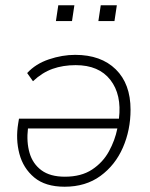

<svg xmlns="http://www.w3.org/2000/svg" viewBox="-20 -700 569 728"><path d="M225 8Q152 8 110 -27Q68 -62 53.5 -117Q39 -172 49 -232L52 -250H431Q442 -341 398.5 -397Q355 -453 267 -453Q219 -453 179.5 -439Q140 -425 105 -392L83 -423Q115 -458 165.5 -475Q216 -492 265 -492Q363 -492 419 -437Q475 -382 475 -284Q475 -207 446 -140.5Q417 -74 361 -33Q305 8 225 8ZM226 -30Q288 -30 329 -57Q370 -84 393 -126Q416 -168 425 -213H86Q80 -162 92 -120.5Q104 -79 137 -54.5Q170 -30 226 -30ZM353 -620 362 -680H423L414 -620ZM192 -620 201 -680H262L253 -620Z"/></svg>

Font: Nunito Sans ExtraLight
Style: Italic
Weight: 200
Italic angle: -9°
Designer: Vernon Adams
Foundry: Vernon Adams
Version: Version 3.006; ttfautohint (v1.8.3)